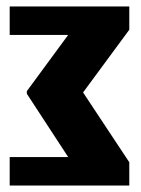

<svg xmlns="http://www.w3.org/2000/svg" viewBox="-20 -574 435 594"><path d="M10 0V-88H191L63 -284V-292L191 -466H10V-554H380V-482L237 -288L380 -72V0Z"/></svg>

Font: Tac One
Style: Regular
Weight: 400
Designer: Oluseyi Olusanya, David Udoh, Eyiyemi Adegbite, Mirko Velimirović
Version: Version 1.003; ttfautohint (v1.8.4.7-5d5b)